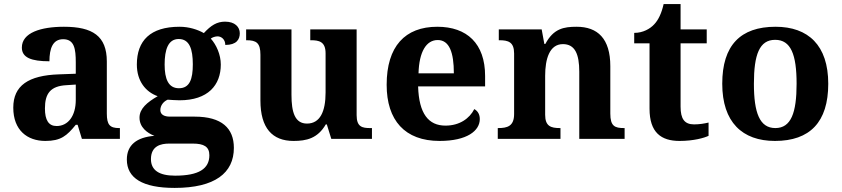

<svg xmlns="http://www.w3.org/2000/svg" viewBox="-20 -680 4122 940"><path d="M202 10C278 10 307 -15 351 -69H360L381 0H567V-53H563C518 -53 503 -69 503 -124V-379C503 -504 433 -549 293 -549C180 -549 87 -520 87 -447C87 -398 133 -380 222 -380C222 -442 238 -488 289 -488C344 -488 351 -441 351 -374V-319L269 -316C119 -311 45 -261 45 -153C45 -42 114 10 202 10ZM257 -63C218 -63 200 -92 200 -149C200 -221 226 -259 306 -263L351 -266V-191C351 -113 314 -63 257 -63Z M835 240C1032 240 1125 167 1125 44C1125 -52 1066 -109 933 -109H812C784 -109 765 -119 765 -141C765 -165 782 -184 801 -192C813 -191 844 -189 859 -189C998 -189 1061 -263 1061 -364C1061 -413 1039 -461 1012 -491C1019 -497 1034 -502 1045 -502C1064 -502 1083 -487 1083 -460C1138 -460 1154 -487 1154 -517C1154 -548 1130 -574 1082 -574C1042 -574 1013 -556 978 -518C948 -535 906 -549 859 -549C716 -549 650 -481 650 -364C650 -283 693 -230 752 -209C700 -179 663 -148 663 -104C663 -57 700 -29 736 -15C649 -8 601 30 601 101C601 192 678 240 835 240ZM856 -248C804 -248 786 -294 786 -364C786 -437 803 -489 855 -489C908 -489 924 -439 924 -365C924 -293 909 -248 856 -248ZM837 180C760 180 719 154 719 99C719 34 768 23 808 23H924C978 23 1005 38 1005 80C1005 146 954 180 837 180Z M1417 10C1480 10 1535 -2 1575 -71H1580L1602 0H1801V-53H1793C1754 -53 1726 -58 1726 -116V-536H1499V-483H1502C1541 -483 1574 -477 1574 -419V-227C1574 -134 1547 -75 1483 -75C1424 -75 1407 -130 1407 -216V-536H1185V-483H1187C1235 -483 1255 -470 1255 -412V-188C1255 -53 1313 10 1417 10Z M2132 10C2267 10 2329 -40 2329 -97C2329 -119 2320 -136 2302 -146C2279 -100 2230 -65 2161 -65C2078 -65 2031 -123 2027 -257H2355V-308C2355 -467 2266 -549 2121 -549C1963 -549 1873 -453 1873 -265C1873 -91 1962 10 2132 10ZM2202 -321H2029C2032 -427 2067 -484 2123 -484C2180 -484 2202 -423 2202 -321Z M2417 0H2724V-53H2721C2677 -53 2649 -62 2649 -118V-309C2649 -391 2670 -464 2736 -464C2795 -464 2816 -415 2816 -329V0H3038V-53H3035C2990 -53 2968 -62 2968 -124V-356C2968 -491 2906 -549 2803 -549C2740 -549 2690 -540 2650 -465H2645L2632 -536H2422V-483H2425C2469 -483 2497 -474 2497 -418V-122C2497 -62 2464 -53 2419 -53H2417Z M3307 10C3377 10 3428 -5 3449 -15V-80C3428 -75 3404 -71 3378 -71C3331 -71 3312 -98 3312 -158V-468H3440V-536H3312V-660H3229C3219 -615 3203 -582 3183 -561C3163 -539 3128 -519 3085 -519V-468H3160V-148C3160 -31 3217 10 3307 10Z M3774 10C3945 10 4035 -82 4035 -270C4035 -458 3937 -549 3777 -549C3605 -549 3516 -458 3516 -270C3516 -82 3614 10 3774 10ZM3776 -53C3699 -53 3671 -128 3671 -270C3671 -413 3698 -485 3775 -485C3852 -485 3880 -413 3880 -270C3880 -128 3853 -53 3776 -53Z"/></svg>

Font: Noto Nastaliq Urdu
Style: Bold
Weight: 700
Designer: Monotype Design Team (Patrick Giasson: type design, Kamal Mansour: OpenType code, Glenda Bellarosa). Updated by Simon Co
Foundry: Monotype Imaging Inc., Simon Cozens
Version: Version 3.009